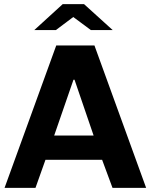

<svg xmlns="http://www.w3.org/2000/svg" viewBox="-20 -905 726 925"><path d="M418 -760 333 -823 249 -760H145L282 -885H385L523 -760ZM522 0 472 -135H199L151 0H2L251 -686H435L684 0ZM431 -252 339 -521H334L241 -252Z"/></svg>

Font: Chivo
Style: Bold
Weight: 700
Designer: Hector Gatti
Foundry: Omnibus-Type
Version: Version 1.007;PS 001.007;hotconv 1.0.88;makeotf.lib2.5.64775